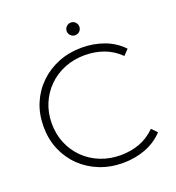

<svg xmlns="http://www.w3.org/2000/svg" viewBox="-152 -985 1021 1112"><g transform="rotate(-20 358.0 -429.0)"><path d="M418 5Q340 5 273.5 -21.5Q207 -48 158 -96Q109 -144 82 -208.5Q55 -273 55 -350Q55 -427 82 -491.5Q109 -556 158.5 -604Q208 -652 274 -678.5Q340 -705 418 -705Q492 -705 556.5 -681Q621 -657 667 -608L635 -575Q590 -619 535.5 -638.5Q481 -658 420 -658Q353 -658 295.5 -635Q238 -612 195.5 -570Q153 -528 129.5 -472Q106 -416 106 -350Q106 -284 129.5 -228Q153 -172 195.5 -130Q238 -88 295.5 -65Q353 -42 420 -42Q481 -42 535.5 -61.5Q590 -81 635 -126L667 -93Q621 -44 556.5 -19.5Q492 5 418 5ZM409 -785Q393 -785 381.5 -796.5Q370 -808 370 -824Q370 -840 381.5 -851.5Q393 -863 409 -863Q426 -863 437 -851.5Q448 -840 448 -824Q448 -808 437 -796.5Q426 -785 409 -785Z"/></g></svg>

Font: Montserrat Z Light
Style: Regular
Weight: 300
Designer: Julieta Ulanovsky
Foundry: Julieta Ulanovsky
Version: Version 8.000